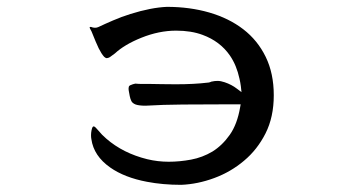

<svg xmlns="http://www.w3.org/2000/svg" viewBox="-20 -486 1040 552"><path d="M241.2 -408.7Q239.3 -408.7 237.8 -408.2Q237.8 -406.2 238.8 -403.8L243.2 -395.5Q256.8 -361.3 263.7 -347.2Q271.5 -331.5 279.3 -322.8Q283.7 -318.8 287.1 -318.8Q292 -319.3 295.9 -321.8Q302.2 -326.2 310.5 -332.5Q337.9 -357.9 386.2 -377.4Q437 -397.9 486.3 -397.9Q529.8 -397.9 562.5 -385.7Q612.8 -367.2 641.1 -326.2Q660.2 -298.3 668.5 -259.8Q670.9 -249.5 672.4 -238.3L674.3 -221.2L660.6 -231.4Q646 -242.7 626 -249.5Q614.7 -253.4 605.5 -253.4Q596.7 -253.4 588.9 -251.5H588.4Q587.4 -251 584 -249.8Q580.6 -248.5 577.6 -248.5Q538.1 -243.7 485.4 -243.7Q463.9 -243.7 445.3 -244.1Q426.8 -244.6 415 -244.6H390.1Q378.9 -244.6 369.1 -245.6Q362.8 -244.6 354 -240.7Q353 -240.2 352.1 -239.3Q349.6 -237.3 349.6 -230.5Q349.6 -228 350.1 -225.6Q353.5 -205.6 355 -202.1Q357.4 -194.3 361.1 -190.9Q364.7 -187.5 370.1 -185.5Q379.9 -182.1 398.4 -182.1Q448.2 -185.1 505.4 -185.5Q562.5 -186 621.1 -186H671.9L670.4 -177.7Q662.1 -128.9 640.6 -98.4Q619.1 -67.9 590.8 -50.3Q562 -33.2 529.3 -27.1Q496.6 -21 465.1 -21Q433.6 -21 403.3 -28.3Q334 -45.4 285.6 -87.4Q272.5 -98.6 262.7 -110.8Q253.9 -121.6 250 -122.6Q248 -122.6 247.1 -121.6Q244.6 -119.1 243.2 -111.6Q241.7 -104 241.7 -97.4Q241.7 -90.8 242.7 -85.9Q249.5 -37.6 296.9 -4.4Q337.9 24.4 402.3 36.6Q447.8 45.4 501 45.4Q548.3 43.5 595.9 25.9Q643.6 8.3 681.6 -23.9Q719.7 -55.7 743.4 -102.5Q767.1 -149.4 767.1 -212.2Q767.1 -274.9 743.9 -322.5Q720.7 -370.1 679.4 -401.9Q638.2 -433.6 581.8 -450Q525.4 -466.3 460 -466.3Q414.6 -464.4 355 -445.8Q328.6 -437.5 304.9 -427.2Q281.2 -417 262.7 -408.2Q258.3 -406.2 252.9 -406.2Q247.6 -406.2 241.2 -408.7Z"/></svg>

Font: Bakudai
Style: ExtraLight
Weight: 200
Version: Version 1.48